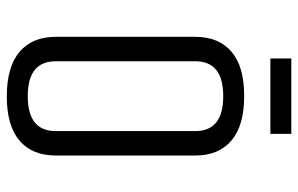

<svg xmlns="http://www.w3.org/2000/svg" viewBox="-172 -668 855 550"><g transform="rotate(90 255.0 -392.5)"><path d="M425 -525V-125Q425 -58 382.5 -21.5Q340 15 255.5 15Q171 15 128 -21.5Q85 -58 85 -125V-525Q85 -592 127.5 -628.5Q170 -665 254.5 -665Q339 -665 382 -628.5Q425 -592 425 -525ZM355 -125V-525Q355 -605 255 -605Q155 -605 155 -525V-125Q155 -45 255 -45Q355 -45 355 -125ZM147 -740V-800H363V-740Z"/></g></svg>

Font: Unica One
Style: Regular
Weight: 400
Designer: Eduardo Rodriguez Tunni
Foundry: Eduardo Rodriguez Tunni
Version: Version 1.001